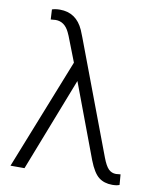

<svg xmlns="http://www.w3.org/2000/svg" viewBox="-84 -806 718 877"><g transform="rotate(10 275.0 -367.5)"><path d="M123 -741.2Q199.2 -741.2 232.4 -666.5L245.1 -634.8L442.4 -110.8Q456.1 -74.7 470.2 -60.5Q484.4 -46.4 504.9 -46.4L525.9 -48.3L529.8 0Q518.1 5.4 496.6 5.4Q458.5 5.4 433.6 -14.2Q408.7 -33.7 387.2 -88.9L257.8 -434.1L88.9 0H23.9L227.5 -513.7L182.1 -630.4L174.8 -646.5Q153.3 -691.4 111.8 -691.4L88.9 -689.5L86.4 -735.8Q102.5 -741.2 123 -741.2Z"/></g></svg>

Font: SteelSelectRoboto
Style: Regular
Weight: 300
Designer: Google
Version: Version 2.137; 2017